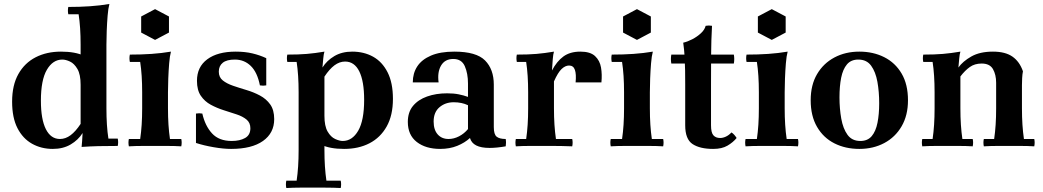

<svg xmlns="http://www.w3.org/2000/svg" viewBox="-20 -735 5255 967"><path d="M391 5Q392 -4 393.5 -23.5Q395 -43 396 -65L386 -110V-510Q386 -599 376 -663H324Q320 -682 324 -700Q382 -700 433 -703.5Q484 -707 531 -715Q525 -693 522 -656Q519 -619 517.5 -579.5Q516 -540 516 -510V-190Q516 -101 526 -37H573Q577 -19 573 0Q515 0 475 1Q435 2 391 5ZM246 15Q188 15 141.5 -11Q95 -37 68 -89.5Q41 -142 41 -223Q41 -306 72.5 -362Q104 -418 159.5 -446.5Q215 -475 287 -475Q359 -475 403 -454Q447 -433 483 -398L386 -308Q386 -360 370 -387.5Q354 -415 332.5 -425Q311 -435 294 -435Q246 -435 216 -383.5Q186 -332 186 -228Q186 -134 211 -84.5Q236 -35 282 -35Q310 -35 335.5 -54Q361 -73 386 -111L396 -65Q374 -30 336 -7.5Q298 15 246 15Z M893 -35Q897 -17 893 2Q859 0 823.5 0Q788 0 761 0Q734 0 699 0Q664 0 629 2Q625 -17 629 -35H686Q691 -69 693.5 -107Q696 -145 696 -190V-270Q696 -359 686 -423H634Q630 -442 634 -460Q692 -460 743 -463.5Q794 -467 841 -475Q835 -453 832 -416Q829 -379 827.5 -339.5Q826 -300 826 -270V-190Q826 -145 828.5 -107Q831 -69 836 -35ZM761 -689 831 -652V-571L761 -534L691 -571V-652Z M1144 15Q1106 15 1056.5 6.5Q1007 -2 967 -15V-163Q983 -166 999 -163Q1013 -101 1048 -63Q1083 -25 1147 -25Q1188 -25 1214.5 -40Q1241 -55 1241 -89Q1241 -117 1221.5 -133Q1202 -149 1171.5 -159Q1141 -169 1106.5 -180Q1072 -191 1041.5 -207.5Q1011 -224 991.5 -252.5Q972 -281 972 -328Q972 -398 1024 -436.5Q1076 -475 1167 -475Q1214 -475 1251.5 -466Q1289 -457 1321 -442V-305Q1305 -302 1289 -305Q1276 -371 1243 -403Q1210 -435 1163 -435Q1122 -435 1102 -419Q1082 -403 1082 -374Q1082 -346 1102 -330Q1122 -314 1154 -303Q1186 -292 1221.5 -281.5Q1257 -271 1289 -254Q1321 -237 1341 -209Q1361 -181 1361 -135Q1361 -65 1304.5 -25Q1248 15 1144 15Z M1422 212Q1418 193 1422 175H1474Q1479 141 1481.5 103Q1484 65 1484 20V-270Q1484 -359 1474 -423H1427Q1423 -442 1427 -460Q1485 -460 1526 -463.5Q1567 -467 1614 -475Q1610 -462 1608 -439.5Q1606 -417 1604 -395L1614 -350V20Q1614 65 1616.5 103Q1619 141 1624 175H1696Q1700 193 1696 212Q1662 210 1619 210Q1576 210 1549 210Q1522 210 1489.5 210Q1457 210 1422 212ZM1754 -475Q1813 -475 1859 -449.5Q1905 -424 1932 -371Q1959 -318 1959 -237Q1959 -154 1927.5 -98Q1896 -42 1841 -13.5Q1786 15 1713 15Q1641 15 1597 -6.5Q1553 -28 1517 -62L1614 -152Q1614 -100 1630 -72.5Q1646 -45 1668 -35Q1690 -25 1706 -25Q1754 -25 1784 -76.5Q1814 -128 1814 -232Q1814 -326 1789.5 -375.5Q1765 -425 1718 -425Q1690 -425 1664.5 -406Q1639 -387 1614 -349L1604 -395Q1626 -430 1664 -452.5Q1702 -475 1754 -475Z M2197 15Q2124 15 2079 -20Q2034 -55 2034 -121Q2034 -170 2060 -201.5Q2086 -233 2131 -249Q2176 -265 2232 -265Q2265 -265 2290 -260Q2315 -255 2337 -247V-205Q2306 -220 2265 -220Q2223 -220 2193.5 -195Q2164 -170 2164 -123Q2164 -81 2184.5 -58Q2205 -35 2239 -35Q2266 -35 2292 -48.5Q2318 -62 2337 -85L2347 -40Q2321 -16 2283 -0.5Q2245 15 2197 15ZM2467 -309V-95Q2467 -58 2481.5 -46.5Q2496 -35 2527 -35Q2530 -17 2527 2Q2504 6 2483.5 8Q2463 10 2446 10Q2403 10 2378.5 -2.5Q2354 -15 2347 -40L2337 -85V-314Q2337 -365 2321 -401.5Q2305 -438 2263 -438Q2221 -438 2201.5 -405Q2182 -372 2189 -320H2059Q2059 -366 2081.5 -400.5Q2104 -435 2150.5 -455Q2197 -475 2268 -475Q2379 -475 2423 -430.5Q2467 -386 2467 -309Z M2578 2Q2574 -17 2578 -35H2630Q2635 -69 2637.5 -107Q2640 -145 2640 -190V-270Q2640 -359 2630 -423H2583Q2579 -442 2583 -460Q2641 -460 2682 -463.5Q2723 -467 2770 -475Q2766 -462 2764 -437.5Q2762 -413 2760 -380L2770 -325V-190Q2770 -145 2772.5 -107Q2775 -69 2780 -35H2862Q2866 -17 2862 2Q2805 0 2768.5 0Q2732 0 2705 0Q2678 0 2645.5 0Q2613 0 2578 2ZM2879 -320Q2883 -361 2875.5 -383Q2868 -405 2846 -405Q2827 -405 2808.5 -387.5Q2790 -370 2770 -325L2760 -380Q2784 -426 2817.5 -450.5Q2851 -475 2903 -475Q2953 -475 2977 -452.5Q3001 -430 3007 -395Q3013 -360 3009 -320Z M3320 -35Q3324 -17 3320 2Q3286 0 3250.5 0Q3215 0 3188 0Q3161 0 3126 0Q3091 0 3056 2Q3052 -17 3056 -35H3113Q3118 -69 3120.5 -107Q3123 -145 3123 -190V-270Q3123 -359 3113 -423H3061Q3057 -442 3061 -460Q3119 -460 3170 -463.5Q3221 -467 3268 -475Q3262 -453 3259 -416Q3256 -379 3254.5 -339.5Q3253 -300 3253 -270V-190Q3253 -145 3255.5 -107Q3258 -69 3263 -35ZM3188 -689 3258 -652V-571L3188 -534L3118 -571V-652Z M3572 15Q3505 15 3468 -9.5Q3431 -34 3431 -104V-310Q3431 -345 3430.5 -380Q3430 -415 3428 -450Q3426 -485 3421 -520Q3443 -525 3467 -537.5Q3491 -550 3510 -567.5Q3529 -585 3534 -605Q3550 -608 3566 -605Q3562 -532 3561.5 -458Q3561 -384 3561 -310V-104Q3561 -67 3573 -53.5Q3585 -40 3607 -40Q3621 -40 3636 -47Q3651 -54 3664 -68Q3672 -63 3678.5 -55.5Q3685 -48 3690 -40Q3672 -18 3644 -1.5Q3616 15 3572 15ZM3361 -415Q3357 -438 3361 -460H3676Q3680 -438 3676 -415Z M3999 -35Q4003 -17 3999 2Q3965 0 3929.5 0Q3894 0 3867 0Q3840 0 3805 0Q3770 0 3735 2Q3731 -17 3735 -35H3792Q3797 -69 3799.5 -107Q3802 -145 3802 -190V-270Q3802 -359 3792 -423H3740Q3736 -442 3740 -460Q3798 -460 3849 -463.5Q3900 -467 3947 -475Q3941 -453 3938 -416Q3935 -379 3933.5 -339.5Q3932 -300 3932 -270V-190Q3932 -145 3934.5 -107Q3937 -69 3942 -35ZM3867 -689 3937 -652V-571L3867 -534L3797 -571V-652Z M4303 -435Q4266 -435 4245.5 -410.5Q4225 -386 4216.5 -343.5Q4208 -301 4208 -245Q4208 -188 4217 -137.5Q4226 -87 4248.5 -56Q4271 -25 4313 -25L4308 15Q4238 15 4182.5 -13Q4127 -41 4095 -96Q4063 -151 4063 -230Q4063 -307 4095 -361.5Q4127 -416 4182.5 -445.5Q4238 -475 4308 -475ZM4313 -25Q4350 -25 4370.5 -49.5Q4391 -74 4399.5 -117Q4408 -160 4408 -215Q4408 -273 4399 -323Q4390 -373 4367.5 -404Q4345 -435 4303 -435L4308 -475Q4378 -475 4433.5 -447Q4489 -419 4521 -364.5Q4553 -310 4553 -230Q4553 -154 4521 -99Q4489 -44 4433.5 -14.5Q4378 15 4308 15Z M4625 2Q4621 -17 4625 -35H4677Q4682 -69 4684.5 -107Q4687 -145 4687 -190V-270Q4687 -359 4677 -423H4630Q4626 -442 4630 -460Q4688 -460 4729 -463.5Q4770 -467 4817 -475Q4813 -462 4811 -439.5Q4809 -417 4807 -395L4817 -350V-190Q4817 -145 4819.5 -107Q4822 -69 4827 -35H4879Q4883 -17 4879 2Q4845 0 4812 0Q4779 0 4752 0Q4725 0 4692.5 0Q4660 0 4625 2ZM4935 2Q4931 -17 4935 -35H4987Q4992 -69 4994.5 -107Q4997 -145 4997 -190V-318Q4997 -359 4981 -387Q4965 -415 4924 -415Q4889 -415 4864.5 -397.5Q4840 -380 4817 -350L4807 -395Q4829 -426 4872 -450.5Q4915 -475 4981 -475Q5043 -475 5079 -450Q5115 -425 5132 -376Q5129 -361 5128 -341Q5127 -321 5127 -306V-190Q5127 -145 5129.5 -107Q5132 -69 5137 -35H5189Q5193 -17 5189 2Q5155 0 5122 0Q5089 0 5062 0Q5035 0 5002.5 0Q4970 0 4935 2Z"/></svg>

Font: Poltawski Nowy
Style: Bold
Weight: 700
Designer: Adam Pótawski, Mateusz Machalski, Borys Kosmynka, Ania Wieluska
Foundry: Capitalics.wtf
Version: Version 1.001;gftools[0.9.25]